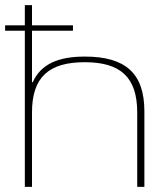

<svg xmlns="http://www.w3.org/2000/svg" viewBox="-47 -730 624 750"><path d="M50 -710V-631H-27V-610H50V0H78V-291C78 -428 143 -487 284 -487C424 -487 489 -428 489 -291V0H517V-295C517 -444 443 -509 284 -509C178 -509 112 -478 81 -409H78V-610H238V-631H78V-710Z"/></svg>

Font: LT Wave Thin
Style: Regular
Weight: 100
Designer: Daniel Lyons
Version: Version 2.5 (Glyphs App)